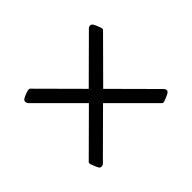

<svg xmlns="http://www.w3.org/2000/svg" viewBox="-102 -674 845 845"><g transform="rotate(-45 320.0 -251.5)"><path d="M82 -454C82 -449 84 -443 87 -440L276 -251L93 -69C91 -67 90 -65 90 -62C90 -56 94 -48 98 -38C104 -23 108 -14 117 -14C122 -14 128 -16 131 -19L320 -207L503 -24C505 -22 507 -21 510 -21C516 -21 524 -25 534 -29C549 -35 559 -40 559 -49C559 -54 556 -59 553 -62L365 -251L547 -434C549 -436 550 -437 550 -440C550 -446 546 -455 542 -465C536 -480 531 -489 522 -489C517 -489 512 -487 509 -484L320 -296L138 -479C136 -481 134 -481 131 -481C125 -481 116 -478 106 -474C91 -468 82 -463 82 -454Z"/></g></svg>

Font: Monomakh Unicode
Style: Regular
Weight: 400
Version: Version 1.2